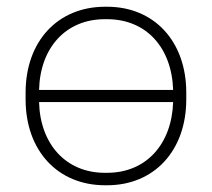

<svg xmlns="http://www.w3.org/2000/svg" viewBox="-20 -545 630 570"><path d="M292 5H298C438 5 533 -98 533 -250V-270C533 -422 438 -525 298 -525H292C151 -525 56 -422 56 -270V-250C56 -98 151 5 292 5ZM96 -278C99 -404 176 -488 291 -488H298C414 -488 490 -404 494 -278ZM291 -32C176 -32 99 -117 96 -242H494C490 -117 414 -32 298 -32Z"/></svg>

Font: Fixel Text ExtraLight
Style: Regular
Weight: 200
Width: 4
Designer: AlfaBravo + MacPaw
Foundry: Kyrylo Tkachov, Marchela Mozhyna, Serhii Makarenko, Maria Weinstein, Zakhar Kryvoshyya
Version: Version 1.211